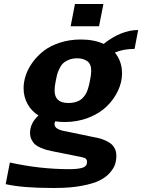

<svg xmlns="http://www.w3.org/2000/svg" viewBox="-20 -745 709 958"><path d="M474.1 -613.8H332.5L354 -725.1H496.1ZM252.4 -293Q252.4 -231 321.8 -231Q339.4 -231 353.8 -234.9Q368.2 -238.8 378.2 -244.6Q388.2 -250.5 396.5 -260.5Q404.8 -270.5 409.4 -278.8Q414.1 -287.1 418.2 -300Q422.4 -313 424.3 -321Q426.3 -329.1 428.7 -341.8Q435.1 -372.6 435.1 -391.6Q435.1 -425.8 415.3 -439.9Q395.5 -454.1 365.2 -454.1Q341.3 -454.1 322.8 -446.3Q304.2 -438.5 293.9 -428.2Q283.7 -418 275.6 -400.6Q267.6 -383.3 264.6 -371.8Q261.7 -360.4 258.3 -341.8Q252.4 -313.5 252.4 -293ZM97.7 -304.7Q97.7 -335.9 108.4 -368.7Q119.1 -401.4 142.3 -433.6Q165.5 -465.8 198.2 -491.2Q231 -516.6 279.1 -532.2Q327.1 -547.9 383.3 -547.9Q449.7 -547.9 497.1 -525.9Q584.5 -595.2 669.4 -595.2L651.4 -501Q596.2 -501 553.2 -482.9Q588.9 -439 588.9 -378.9Q588.9 -335 568.6 -292Q548.3 -249 512.5 -214.1Q476.6 -179.2 421.6 -157.7Q366.7 -136.2 303.2 -136.2Q277.8 -136.2 255.9 -139.6Q252 -133.3 252 -125Q252 -98.1 312.5 -88.9L446.8 -61Q470.2 -57.1 488.5 -51Q506.8 -44.9 524.2 -34.4Q541.5 -23.9 551 -7.1Q560.5 9.8 560.5 32.2Q560.5 54.2 554.4 74Q548.3 93.8 528.8 116.5Q509.3 139.2 477.1 155.3Q444.8 171.4 387.9 182.1Q331.1 192.9 255.4 192.9H240.2Q91.8 192.9 8.3 173.8L29.3 65.9Q179.2 99.1 326.7 99.1Q365.2 99.1 388.9 92.8Q412.6 86.4 414.1 65.9Q414.1 61 413.6 57.4Q413.1 53.7 411.1 51Q409.2 48.3 408.2 46.9Q407.2 45.4 403.3 43.9Q399.4 42.5 398.2 42Q397 41.5 391.1 40Q385.3 38.6 383.8 38.1L249 11.2Q228.5 7.3 214.4 3.4Q200.2 -0.5 182.9 -7.8Q165.5 -15.1 155 -24.4Q144.5 -33.7 137.2 -48.6Q129.9 -63.5 129.9 -82Q129.9 -129.9 171.9 -168.9Q136.7 -190.9 117.2 -226.6Q97.7 -262.2 97.7 -304.7Z"/></svg>

Font: Aurulent Sans
Style: BoldItalic
Weight: 700
Italic angle: -11°
Version: Version 2007.05.04